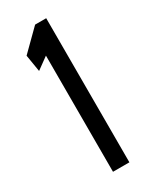

<svg xmlns="http://www.w3.org/2000/svg" viewBox="-167 -672 583 720"><g transform="rotate(-30 125.0 -312.0)"><path d="M97 0V-503L46 -466L34 -539L120 -624H168V0Z"/></g></svg>

Font: Inconsolata UltraCondensed Bold
Style: Regular
Weight: 700
Width: 1
Monospace: yes
Designer: Raph Levien, Cyreal, Brenton Simpson
Foundry: Raph Levien, Cyreal, Google
Version: Version 3.001; ttfautohint (v1.8.2.53-6de2)